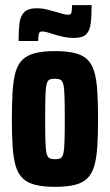

<svg xmlns="http://www.w3.org/2000/svg" viewBox="-20 -716 426 744"><path d="M193 8Q148 8 117.5 0.5Q87 -7 68.5 -24.5Q50 -42 41 -72Q32 -102 29 -147Q26 -192 26 -255Q26 -318 29 -363.5Q32 -409 41 -439Q50 -469 68.5 -486Q87 -503 117.5 -510.5Q148 -518 194 -518Q239 -518 269.5 -510.5Q300 -503 318 -486Q336 -469 345 -439Q354 -409 357 -363.5Q360 -318 360 -255Q360 -192 357 -147Q354 -102 345 -72Q336 -42 318 -24.5Q300 -7 269.5 0.5Q239 8 193 8ZM193 -99Q207 -99 214.5 -103Q222 -107 225.5 -121.5Q229 -136 230 -168Q231 -200 231 -255Q231 -310 230 -342Q229 -374 225.5 -388.5Q222 -403 214 -407Q206 -411 193 -411Q180 -411 172 -407.5Q164 -404 160.5 -389Q157 -374 156 -342Q155 -310 155 -255Q155 -200 156 -168Q157 -136 160.5 -121.5Q164 -107 172 -103Q180 -99 193 -99ZM52 -557Q52 -598 55.5 -626Q59 -654 74 -669Q89 -684 123 -684Q143 -684 161 -679.5Q179 -675 196 -670Q209 -666 222 -662.5Q235 -659 244 -659Q255 -659 257 -667.5Q259 -676 259 -696H335Q335 -654 331.5 -625.5Q328 -597 314 -583Q300 -569 265 -569Q245 -569 227 -573Q209 -577 192 -582Q179 -586 166 -590Q153 -594 143 -594Q133 -594 130.5 -585Q128 -576 128 -557Z"/></svg>

Font: Saira ExtraCondensed ExtraBold
Style: Regular
Weight: 800
Width: 2
Designer: Hector Gatti with collaboration of the Omnibus-Type team
Foundry: Omnibus-Type
Version: Version 1.101